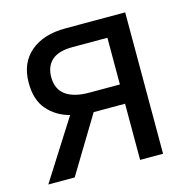

<svg xmlns="http://www.w3.org/2000/svg" viewBox="-85 -620 698 703"><g transform="rotate(-15 264.0 -268.0)"><path d="M14 0 157 -225Q107 -238 74 -275Q41 -312 41 -378Q41 -453 90 -494.5Q139 -536 222 -536H449V0H362V-213H243L114 0ZM246 -286H362V-463H230Q176 -463 151 -440Q126 -417 126 -377Q126 -331 157 -308.5Q188 -286 246 -286Z"/></g></svg>

Font: Noto Sans Display
Style: Regular
Weight: 400
Designer: Monotype Design team
Foundry: Monotype Imaging Inc.
Version: Version 1.000